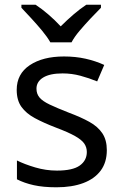

<svg xmlns="http://www.w3.org/2000/svg" viewBox="-20 -786 519 816"><path d="M434 -148Q434 -96 408 -61Q382 -26 334 -8Q286 10 220 10Q164 10 123.5 1Q83 -8 52 -24V-104Q84 -88 129.5 -74.5Q175 -61 222 -61Q289 -61 319 -82.5Q349 -104 349 -140Q349 -160 338 -176Q327 -192 298.5 -208Q270 -224 217 -244Q165 -264 128 -284Q91 -304 71 -332Q51 -360 51 -404Q51 -472 106.5 -509Q162 -546 252 -546Q301 -546 343.5 -536.5Q386 -527 423 -510L393 -440Q359 -454 322 -464Q285 -474 246 -474Q192 -474 163.5 -456.5Q135 -439 135 -409Q135 -387 148 -371.5Q161 -356 191.5 -341.5Q222 -327 273 -307Q324 -288 360 -268Q396 -248 415 -219.5Q434 -191 434 -148ZM194 -606Q181 -629 159 -655.5Q137 -682 113 -708Q89 -734 71 -753V-766H131Q157 -749 185 -725Q213 -701 238 -674Q265 -701 293 -725Q321 -749 347 -766H409V-753Q390 -734 365.5 -708Q341 -682 318.5 -655.5Q296 -629 284 -606Z"/></svg>

Font: Noto Sans Kannada
Style: Regular
Weight: 400
Designer: Jelle Bosma - Monotype Design Team
Foundry: Monotype Imaging Inc.
Version: Version 2.003